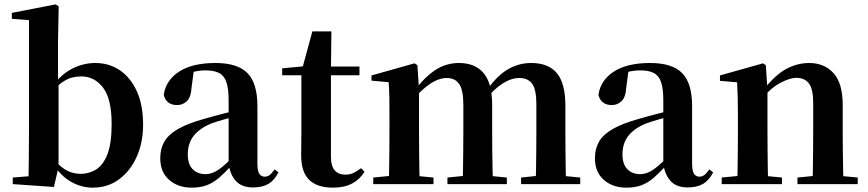

<svg xmlns="http://www.w3.org/2000/svg" viewBox="-20 -839 3958 875"><path d="M38.2 0V-29.9L110.1 -35.7Q111.1 -65.2 111.1 -100.6Q111.1 -136.1 111.6 -171.6Q112.1 -207 112.1 -234.8V-747.1L34 -753.3V-780.3L233.6 -819L247.4 -810L244.4 -650.9V-464.7L246.8 -454.7V-79.1V-77.4L225.7 13.1ZM403 16.2Q351.7 16.2 305.6 -9.5Q259.4 -35.1 223.3 -89.4H212.3L230.6 -106.4Q260.2 -73.6 288.3 -60.1Q316.3 -46.7 347.6 -46.7Q385.1 -46.7 417.3 -66.2Q449.6 -85.7 469.2 -135.2Q488.8 -184.8 488.8 -273.3Q488.8 -388.7 449.6 -439.7Q410.4 -490.8 350.4 -490.8Q329.8 -490.8 308.6 -485.7Q287.4 -480.6 263.7 -464.1Q239.9 -447.6 209.1 -413.5L196.2 -442.5H215.7Q257.4 -499.3 308.1 -525.6Q358.9 -551.9 414.4 -551.9Q476.9 -551.9 525.8 -519.1Q574.7 -486.2 603.4 -423.5Q632.1 -360.9 632.1 -270.9Q632.1 -189.2 602.9 -124.3Q573.7 -59.4 522.3 -21.6Q470.9 16.2 403 16.2Z M853.6 16.2Q791.2 16.2 750.8 -19.4Q710.3 -54.9 710.3 -117.6Q710.3 -161.2 729 -193.6Q747.7 -226.1 792.1 -251.5Q836.6 -277 912.4 -297.9Q951.8 -309.4 1001.4 -322Q1051 -334.6 1091 -344.4V-318.9Q1051 -308.9 1011 -297.6Q970.9 -286.4 944.1 -276.7Q890.3 -254.9 863.1 -220.6Q835.8 -186.4 835.8 -135.9Q835.8 -90.4 858.1 -67.9Q880.3 -45.3 917 -45.3Q933.3 -45.3 951.7 -52.6Q970.1 -59.9 994.4 -79.7Q1018.8 -99.4 1052.3 -135.5L1067.8 -82.4H1032.7Q1003.6 -50.6 978.2 -28.7Q952.7 -6.8 923.4 4.7Q894 16.2 853.6 16.2ZM1133.1 15.2Q1081.6 15.2 1054.9 -14.2Q1028.2 -43.6 1021.9 -94V-96.5V-381.4Q1021.9 -434.7 1011.8 -464.5Q1001.7 -494.3 978.6 -506.3Q955.5 -518.3 917 -518.3Q891.4 -518.3 864.3 -512.2Q837.2 -506.1 800.8 -491.2L863.1 -516.3L852.9 -439.2Q850.3 -395.9 831.6 -378Q812.8 -360.2 787.3 -360.2Q738.1 -360.2 726.2 -406.5Q735.9 -473.5 796.4 -512.7Q856.9 -551.9 962.1 -551.9Q1062.4 -551.9 1107.7 -505.9Q1153.1 -459.8 1153.1 -356.2V-94.8Q1153.1 -60.3 1161.8 -47Q1170.6 -33.8 1186.7 -33.8Q1198.3 -33.8 1208.3 -40.9Q1218.3 -48.1 1231.7 -67.2L1248.9 -53.4Q1231 -17.5 1203.2 -1.1Q1175.4 15.2 1133.1 15.2Z M1421.4 -496.1V-535.7H1618.2V-496.1ZM1497.1 16.2Q1425.7 16.2 1389.1 -19.3Q1352.5 -54.8 1352.5 -131.7Q1352.5 -159.8 1353 -182.4Q1353.5 -205 1353.5 -234.7V-496.1H1266V-527.5L1375.7 -538L1357.1 -525.2L1403.5 -695.8H1490.3L1488.2 -519.3V-508.7V-123.8Q1488.2 -81.6 1505.7 -62.3Q1523.2 -43 1554.3 -43Q1574.4 -43 1590 -50.4Q1605.7 -57.9 1625.7 -72.5L1641.2 -56Q1619.7 -21.1 1584.3 -2.5Q1548.9 16.2 1497.1 16.2Z M1681 0V-29.9L1786.6 -40.2H1849.7L1955.6 -29.9V0ZM1751.2 0Q1752.9 -25.5 1753.4 -67.4Q1753.9 -109.4 1754.4 -154.8Q1754.9 -200.3 1754.9 -234.8V-311.2Q1754.9 -360.7 1754.4 -394.1Q1753.9 -427.5 1751.2 -464.5L1673.1 -471.4V-495.2L1869.2 -550.4L1882.2 -541.7L1889.6 -431V-428V-234.8Q1889.6 -200.3 1890.1 -154.8Q1890.6 -109.4 1891.1 -67.4Q1891.6 -25.5 1892.6 0ZM2019.1 0V-29.9L2121.5 -40.2H2185.6L2289.8 -29.9V0ZM2087.9 0Q2089.6 -25.5 2090.1 -66.9Q2090.6 -108.4 2091.1 -153.8Q2091.6 -199.3 2091.6 -234.8V-362.5Q2091.6 -428.5 2072.7 -456Q2053.7 -483.5 2016.4 -483.5Q1979.1 -483.5 1938.6 -455.9Q1898.1 -428.3 1858.2 -379.4L1853 -425.7H1869.3Q1913.5 -486.3 1962.8 -519.1Q2012.1 -551.9 2072.1 -551.9Q2145.1 -551.9 2184 -505.8Q2222.9 -459.6 2222.9 -360.5V-234.8Q2222.9 -199.3 2223.4 -153.8Q2223.9 -108.4 2224.7 -66.9Q2225.6 -25.5 2226.6 0ZM2354.8 0V-29.9L2452.8 -40.2H2518.8L2624.3 -29.9V0ZM2421.1 0Q2422.4 -25.5 2422.9 -66.9Q2423.4 -108.4 2423.9 -153.8Q2424.4 -199.3 2424.4 -234.8V-362.5Q2424.4 -432 2404.9 -457.7Q2385.5 -483.5 2347.1 -483.5Q2310.1 -483.5 2271.4 -459Q2232.7 -434.5 2190 -382.8L2183.1 -433.9H2202.7Q2248.1 -496.4 2296.5 -524.2Q2345 -551.9 2400.9 -551.9Q2479.8 -551.9 2518.2 -505.2Q2556.6 -458.4 2556.6 -357V-234.8Q2556.6 -199.3 2557.1 -153.8Q2557.6 -108.4 2558.1 -66.9Q2558.6 -25.5 2559.6 0Z M2834.6 16.2Q2772.2 16.2 2731.8 -19.4Q2691.3 -54.9 2691.3 -117.6Q2691.3 -161.2 2710 -193.6Q2728.7 -226.1 2773.1 -251.5Q2817.6 -277 2893.4 -297.9Q2932.8 -309.4 2982.4 -322Q3032 -334.6 3072 -344.4V-318.9Q3032 -308.9 2992 -297.6Q2951.9 -286.4 2925.1 -276.7Q2871.3 -254.9 2844.1 -220.6Q2816.8 -186.4 2816.8 -135.9Q2816.8 -90.4 2839.1 -67.9Q2861.3 -45.3 2898 -45.3Q2914.3 -45.3 2932.7 -52.6Q2951.1 -59.9 2975.4 -79.7Q2999.8 -99.4 3033.3 -135.5L3048.8 -82.4H3013.7Q2984.6 -50.6 2959.2 -28.7Q2933.7 -6.8 2904.4 4.7Q2875 16.2 2834.6 16.2ZM3114.1 15.2Q3062.6 15.2 3035.9 -14.2Q3009.2 -43.6 3002.9 -94V-96.5V-381.4Q3002.9 -434.7 2992.8 -464.5Q2982.7 -494.3 2959.6 -506.3Q2936.5 -518.3 2898 -518.3Q2872.4 -518.3 2845.3 -512.2Q2818.2 -506.1 2781.8 -491.2L2844.1 -516.3L2833.9 -439.2Q2831.3 -395.9 2812.6 -378Q2793.8 -360.2 2768.3 -360.2Q2719.1 -360.2 2707.2 -406.5Q2716.9 -473.5 2777.4 -512.7Q2837.9 -551.9 2943.1 -551.9Q3043.4 -551.9 3088.7 -505.9Q3134.1 -459.8 3134.1 -356.2V-94.8Q3134.1 -60.3 3142.8 -47Q3151.6 -33.8 3167.7 -33.8Q3179.3 -33.8 3189.3 -40.9Q3199.3 -48.1 3212.7 -67.2L3229.9 -53.4Q3212 -17.5 3184.2 -1.1Q3156.4 15.2 3114.1 15.2Z M3269 0V-29.9L3374.6 -40.2H3437.7L3543.6 -29.9V0ZM3339.2 0Q3340.9 -25.5 3341.4 -67.4Q3341.9 -109.4 3342.4 -154.8Q3342.9 -200.3 3342.9 -234.8V-310.2Q3342.9 -360 3342 -393.7Q3341.2 -427.5 3339.2 -463.8L3261.1 -470.7V-495.2L3457.2 -550.4L3470.2 -541.7L3477.6 -428V-425.6V-234.8Q3477.6 -200.3 3478.1 -154.8Q3478.6 -109.4 3479.1 -67.4Q3479.6 -25.5 3480.6 0ZM3614.3 0V-29.9L3718.2 -40.2H3780.8L3888.9 -29.9V0ZM3683 0Q3684 -25.5 3684.5 -66.9Q3685 -108.4 3685.5 -153.8Q3686 -199.3 3686 -234.8V-369.8Q3686 -433.2 3666.6 -458.7Q3647.2 -484.2 3609.2 -484.2Q3578.6 -484.2 3534.8 -460.5Q3491.1 -436.8 3445.5 -383.3L3440.6 -425.7H3455.9Q3512.1 -497.3 3562.7 -524.6Q3613.3 -551.9 3667.5 -551.9Q3736.6 -551.9 3778.5 -505.8Q3820.5 -459.6 3820.5 -360.5V-234.8Q3820.5 -199.3 3821 -153.8Q3821.5 -108.4 3822.3 -66.9Q3823.2 -25.5 3824.2 0Z"/></svg>

Font: Noto Serif KR ExtraLight
Style: Regular
Weight: 200
Designer: Ryoko NISHIZUKA 西塚涼子 (kana & ideographs); Frank Grießhammer (Latin, Greek & Cyrillic); Wenlong ZHANG 张文龙 (bopomofo); San
Foundry: Adobe
Version: Version 2.002-H1;hotconv 1.1.0;makeotfexe 2.6.0